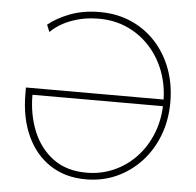

<svg xmlns="http://www.w3.org/2000/svg" viewBox="-52 -781 860 841"><g transform="rotate(5 377.5 -360.5)"><path d="M355.5 7.8Q264.6 7.8 198.2 -35.9Q131.8 -79.6 95.7 -158.7Q59.6 -237.8 59.6 -343.8V-370.1H683.6V-340.8H90.8Q90.8 -253.4 120.6 -180.9Q150.4 -108.4 209.2 -64.9Q268.1 -21.5 355.5 -21.5Q419.4 -21.5 475.6 -46.1Q531.7 -70.8 574.2 -116Q616.7 -161.1 640.9 -223.1Q665 -285.2 665 -359.4Q665 -431.6 641.8 -493.2Q618.7 -554.7 576.4 -600.8Q534.2 -647 477.1 -672.6Q419.9 -698.2 351.6 -698.2Q288.1 -698.2 232.4 -677.7Q176.8 -657.2 140.6 -621.1L127.9 -652.3Q164.1 -682.6 222.2 -705.1Q280.3 -727.5 353.5 -727.5Q429.2 -727.5 491.7 -700.2Q554.2 -672.9 599.9 -623.3Q645.5 -573.7 670.4 -506.8Q695.3 -439.9 695.3 -360.4Q695.3 -281.7 669.7 -214.6Q644 -147.5 597.9 -97.7Q551.8 -47.9 490 -20Q428.2 7.8 355.5 7.8Z"/></g></svg>

Font: Reddit Sans ExtraLight
Style: Regular
Weight: 250
Designer: Stephen Hutchings
Foundry: Reddit
Version: Version 1.014